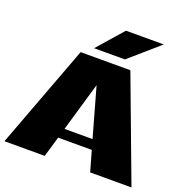

<svg xmlns="http://www.w3.org/2000/svg" viewBox="-143 -956 1053 1088"><g transform="rotate(20 383.0 -412.0)"><path d="M661 -824 483 -669H297L433 -824ZM296 -182H465L382 -477ZM517 0 482 -123H279L243 0H0L233 -622H533L766 0Z"/></g></svg>

Font: Sarpanch Black
Style: Regular
Weight: 900
Designer: Manushi Parikh (Devanagari and Latin), Jyotish Sonowal (Devanagari)
Foundry: Indian Type Foundry
Version: Version 2.004;PS 1.0;hotconv 1.0.78;makeotf.lib2.5.61930; tt